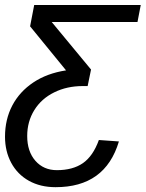

<svg xmlns="http://www.w3.org/2000/svg" viewBox="-52 -549 589 777"><path d="M429.2 23.4Q401.4 116.2 337.4 162.4Q273.4 208.5 172.9 208.5Q111.3 208.5 64.9 182.6Q18.6 156.7 -6.6 109.9Q-31.7 63 -31.7 4.4Q-31.7 -65.9 -2.2 -122.1Q27.3 -178.2 82.8 -215.3Q138.2 -252.4 215.3 -264.2L69.8 -442.4L86.4 -528.8H517.6L504.4 -460H157.2L316.4 -267.6L302.7 -200.7H282.7Q218.8 -200.7 167.5 -175.3Q115.7 -149.9 86.9 -103.5Q58.1 -57.1 58.1 1.5Q58.1 64 91.3 101.8Q124.5 139.6 178.2 139.6Q242.7 139.6 283.7 111.1Q324.7 82.5 348.1 17.6Z"/></svg>

Font: Arimo
Style: Italic
Weight: 400
Italic angle: -12°
Designer: Steve Matteson
Foundry: Monotype Imaging Inc.
Version: Version 1.33